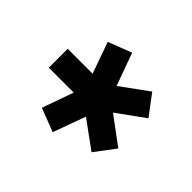

<svg xmlns="http://www.w3.org/2000/svg" viewBox="-75 -774 508 508"><g transform="rotate(-45 178.5 -520.5)"><path d="M301.8 -599.1 327.1 -533.2 235.8 -500 292 -422.9 234.9 -379.9 179.2 -457 122.1 -379.9 64.9 -422.9 121.1 -500 29.8 -533.2 55.2 -599.1 143.1 -567.9V-661.1H213.9V-567.9Z"/></g></svg>

Font: Rawengulk
Style: Bold
Weight: 700
Version: Version 0.92